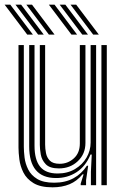

<svg xmlns="http://www.w3.org/2000/svg" viewBox="-32 -793 529 822"><path d="M193 9Q141 9 111.4 -9.1Q81.8 -27.2 68.1 -54.6Q54.5 -82 50.9 -110.8Q47.2 -139.5 47.2 -160.5V-600H70V-164.8Q70 -144.5 73.2 -118.2Q76.5 -92 88.8 -67.4Q101 -42.8 127.4 -26.8Q153.8 -10.8 200 -10.8Q247.8 -10.8 282.8 -30Q317.8 -49.2 340 -83.5H345.5L336.5 -21.5V0H313.5V-6.8L325.8 -46.5H321.2Q297.5 -17.5 265.5 -4.2Q233.5 9 193 9ZM402.2 0V-600H425.2V0ZM220 -72Q181 -72 163.9 -89.9Q146.8 -107.8 142.6 -131.5Q138.5 -155.2 138.5 -172.8V-600H161.2V-174Q161.2 -156.8 164.9 -137.6Q168.5 -118.5 181.6 -105.1Q194.8 -91.8 223.5 -91.8Q258.5 -91.8 284.1 -115Q309.8 -138.2 309.8 -178.8V-600H333.8V-181Q333.8 -133.8 301.1 -102.9Q268.5 -72 220 -72ZM206.5 -30.8Q93 -31.5 93 -166V-600H115.8V-168.8Q115.8 -109.5 139.4 -79.9Q163 -50.2 214.8 -50.2Q257 -50.2 288.9 -69.1Q320.8 -88 338.4 -118.2Q356 -148.5 356 -182.8V-600H379.5V0H357.2V-58L360.8 -131.5H355.5Q335.2 -81.5 295.9 -55.9Q256.5 -30.2 206.5 -30.8ZM177.2 -645 80.8 -773H105L201.5 -645ZM84.5 -645 -12.2 -773H12L108.8 -645ZM131 -645 34.2 -773H58.5L155.2 -645ZM366.8 -645 270 -773H294.2L391 -645ZM273.8 -645 177.2 -773H201.5L298 -645ZM320.2 -645 223.5 -773H247.8L344.5 -645Z"/></svg>

Font: Big Shoulders Inline Text
Style: Bold
Weight: 700
Designer: Patric King
Foundry: XO Type Co
Version: Version 1.000